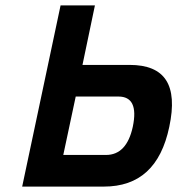

<svg xmlns="http://www.w3.org/2000/svg" viewBox="-20 -690 656 710"><path d="M62 0H364C495 0 575 -73 606 -221C639 -376 590 -450 459 -450H285L331 -670H204ZM214 -117 260 -333H418C468 -333 487 -297 471 -221C456 -152 423 -117 372 -117Z"/></svg>

Font: LT Wave Mono Bold
Style: Italic
Weight: 700
Designer: Daniel Lyons
Version: Version 2.5 (Glyphs App)